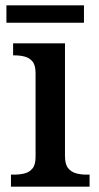

<svg xmlns="http://www.w3.org/2000/svg" viewBox="-20 -698 369 718"><path d="M21 0V-45H34Q54 -45 72 -49.5Q90 -54 101.5 -68Q113 -82 113 -111V-425Q113 -454 101.5 -468Q90 -482 72 -486.5Q54 -491 34 -491H29V-536H223V-115Q223 -84 234.5 -69.5Q246 -55 264 -50Q282 -45 302 -45H315V0ZM4 -613V-678H294V-613Z"/></svg>

Font: Noto Serif Toto Medium
Style: Regular
Weight: 500
Designer: Monotype Design Team
Foundry: Monotype Imaging Inc.
Version: Version 2.001; ttfautohint (v1.8.4.7-5d5b)